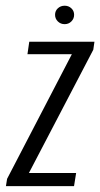

<svg xmlns="http://www.w3.org/2000/svg" viewBox="-41 -638 343 658"><path d="M-20.7 0 -16.7 -25.1 205.3 -452.3H53.1L59.3 -495H282.7L278.7 -467.5L58.1 -45.2H219.9L212.7 0ZM180.5 -555.2Q166.8 -555.2 157.2 -564.6Q147.7 -574 147.7 -587.3Q147.7 -600.6 157.2 -609.5Q166.8 -618.4 180.5 -618.4Q194.3 -618.4 203.6 -609.5Q213 -600.6 213 -587.3Q213 -574 203.6 -564.6Q194.3 -555.2 180.5 -555.2Z"/></svg>

Font: Alumni Sans Thin
Style: Italic
Weight: 100
Italic angle: -8°
Designer: Robert E. Leuschke
Foundry: Robert E. Leuschke
Version: Version 1.016